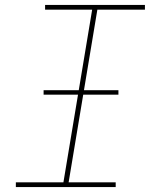

<svg xmlns="http://www.w3.org/2000/svg" viewBox="-20 -755 640 775"><path d="M44 0V-19H236L352 -716H162V-735H565V-716H373L257 -19H447V0ZM156 -373V-391H458V-373Z"/></svg>

Font: Iosevka Slab ThExObl
Style: Regular
Weight: 100
Width: 7
Italic angle: -9°
Monospace: yes
Designer: Belleve Invis
Foundry: Belleve Invis
Version: Version 11.1.1; ttfautohint (v1.8.3)